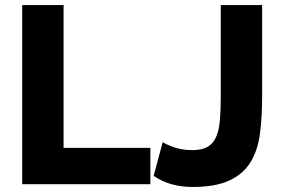

<svg xmlns="http://www.w3.org/2000/svg" viewBox="-20 -730 1119 761"><path d="M625 -167Q635 -159 667.5 -147Q700 -135 743 -135Q780 -135 802 -147.5Q824 -160 836 -186Q848 -212 851.5 -252.5Q855 -293 855 -349V-710H1019V-349Q1019 -268 1010.5 -201.5Q1002 -135 973.5 -88Q945 -41 890 -15Q835 11 743 11Q653 11 589 -33ZM68 0V-710H232V-144H576V0Z"/></svg>

Font: Boldmen
Style: Bold
Weight: 700
Designer: Matt McInerney, Pablo Impallari, Rodrigo Fuenzalida
Foundry: LIVING CONCEPT
Version: Version 1.000